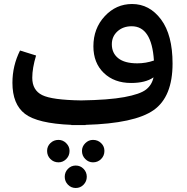

<svg xmlns="http://www.w3.org/2000/svg" viewBox="-20 -608 933 958"><path d="M639 -588Q726 -588 783.5 -511Q841 -434 841 -291Q841 -125 746.5 -58.5Q652 8 407 15V16H375H336V15Q167 8 104.5 -40Q42 -88 42 -195Q42 -280 80 -356L160 -331Q141 -268 141 -220Q141 -158 190.5 -133.5Q240 -109 385 -107Q522 -109 600.5 -123.5Q679 -138 708.5 -161Q738 -184 746 -222Q706 -194 634 -194Q550 -194 498 -244Q446 -294 446 -377Q446 -466 502.5 -527Q559 -588 639 -588ZM538 -387Q538 -343 570 -317.5Q602 -292 665 -292Q708 -292 748 -306Q737 -477 637 -477Q594 -477 566 -451.5Q538 -426 538 -387ZM327 145Q327 169 310.5 185.5Q294 202 272 202Q248 202 231.5 185.5Q215 169 215 145Q215 122 231.5 106Q248 90 272 90Q294 90 310.5 106.5Q327 123 327 145ZM444 90Q468 90 484.5 106Q501 122 501 145Q501 169 484.5 185.5Q468 202 444 202Q422 202 405.5 185.5Q389 169 389 145Q389 123 405.5 106.5Q422 90 444 90ZM319 234.5Q335 218 358 218Q381 218 397 234.5Q413 251 413 274Q413 297 397 313.5Q381 330 358 330Q335 330 319 313.5Q303 297 303 274Q303 251 319 234.5Z"/></svg>

Font: FiraGO Medium
Style: Regular
Weight: 500
Designer: bBox Type
Foundry: bBox Type GmbH
Version: Version 1.001;PS 001.001;hotconv 1.0.88;makeotf.lib2.5.64775